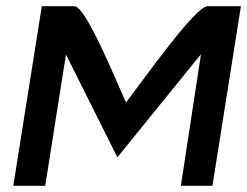

<svg xmlns="http://www.w3.org/2000/svg" viewBox="-20 -600 798 620"><path d="M126 0 193 -424 359 -92 629 -425 564 0H666L758 -580H650C611 -580 442 -341 387 -269C354 -340 258 -580 220 -580H115L23 0Z"/></svg>

Font: Charger Pro
Style: BlkExtObl
Weight: 900
Designer: Jasper
Foundry: Cannot Into Space Fonts
Version: Version 1.09